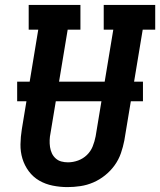

<svg xmlns="http://www.w3.org/2000/svg" viewBox="-20 -755 653 783"><path d="M255 8Q225 8 195 2Q165 -4 140 -18.5Q115 -33 97.5 -56.5Q80 -80 71.5 -108Q63 -136 63.5 -166.5Q64 -197 69 -228L136 -634H97V-735H308V-634H256L186 -212Q183 -198 182.5 -183.5Q182 -169 184 -155.5Q186 -142 191.5 -130Q197 -118 207 -109Q217 -100 230 -96.5Q243 -93 257 -93Q278 -93 298.5 -100.5Q319 -108 334.5 -123Q350 -138 358 -158Q366 -178 370 -199L442 -634H403V-735H613V-634H562L487 -182Q482 -156 473 -130Q464 -104 447.5 -81Q431 -58 408.5 -40Q386 -22 360.5 -11Q335 0 308 4Q281 8 255 8ZM50 -342V-422H563V-342Z"/></svg>

Font: Iosevka Slab Extended
Style: Bold Italic
Weight: 700
Width: 7
Italic angle: -9°
Monospace: yes
Designer: Belleve Invis
Foundry: Belleve Invis
Version: Version 11.1.0; ttfautohint (v1.8.3)